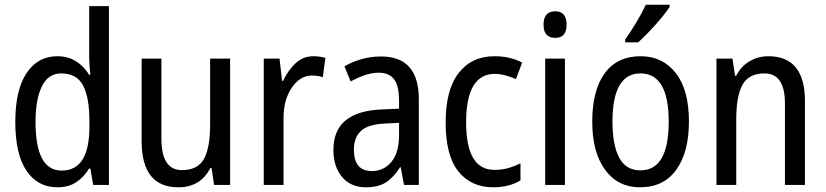

<svg xmlns="http://www.w3.org/2000/svg" viewBox="-20 -786 3509 816"><path d="M131 -267Q131 -364 158 -419Q185 -474 240 -474Q306 -474 333 -423Q360 -372 360 -270V-247Q360 -61 242 -61Q131 -61 131 -267ZM359 -70H364L376 0H443V-760H359V-544Q359 -529 360.5 -507Q362 -485 364 -468H359Q338 -503 304 -525Q270 -547 223 -547Q141 -547 93 -475.5Q45 -404 45 -268Q45 -131 92.5 -60.5Q140 10 224 10Q272 10 304.5 -12Q337 -34 359 -70Z M873 -537V-254Q873 -159 847 -111Q821 -63 753 -63Q666 -63 666 -197V-537H582V-186Q582 10 738 10Q832 10 874 -72H879L890 0H958V-537Z M1183 -442H1179L1168 -537H1101V0H1185V-283Q1185 -363 1220.5 -414Q1256 -465 1305 -465Q1331 -465 1352 -458L1363 -540Q1339 -547 1312 -547Q1268 -547 1236 -517Q1204 -487 1183 -442Z M1676 -213Q1676 -137 1643.5 -98Q1611 -59 1560 -59Q1484 -59 1484 -150Q1484 -202 1514.5 -230Q1545 -258 1617 -261L1676 -264ZM1444 -504 1470 -440Q1500 -456 1530 -466.5Q1560 -477 1590 -477Q1633 -477 1654.5 -449.5Q1676 -422 1676 -358V-324L1604 -321Q1397 -313 1397 -150Q1397 -77 1434 -33.5Q1471 10 1535 10Q1588 10 1620.5 -11Q1653 -32 1680 -75H1683L1697 0H1760V-364Q1760 -546 1600 -546Q1555 -546 1515.5 -534.5Q1476 -523 1444 -504Z M2192 -19V-92Q2166 -79 2139.5 -71.5Q2113 -64 2081 -64Q1961 -64 1961 -266Q1961 -472 2083 -472Q2104 -472 2128 -465.5Q2152 -459 2173 -450L2199 -520Q2149 -547 2081 -547Q1985 -547 1929.5 -476Q1874 -405 1874 -265Q1874 -125 1928 -57.5Q1982 10 2077 10Q2143 10 2192 -19Z M2290 -681Q2290 -625 2340 -625Q2388 -625 2388 -681Q2388 -738 2340 -738Q2290 -738 2290 -681ZM2297 -537V0H2381V-537Z M2725 -766Q2709 -732 2685 -692Q2661 -652 2637 -618V-606H2692Q2723 -633 2765 -680Q2807 -727 2826 -757V-766ZM2703 -547Q2603 -547 2550 -474.5Q2497 -402 2497 -269Q2497 -139 2551.5 -64.5Q2606 10 2700 10Q2801 10 2854.5 -65Q2908 -140 2908 -269Q2908 -404 2852 -475.5Q2796 -547 2703 -547ZM2702 -474Q2822 -474 2822 -269Q2822 -62 2702 -62Q2640 -62 2611.5 -116Q2583 -170 2583 -269Q2583 -474 2702 -474Z M3109 -464H3104L3093 -537H3025V0H3109V-279Q3109 -377 3135.5 -425.5Q3162 -474 3229 -474Q3316 -474 3316 -346V0H3401V-357Q3401 -547 3245 -547Q3202 -547 3165.5 -525.5Q3129 -504 3109 -464Z"/></svg>

Font: Noto Sans Display SemiCondensed
Style: Regular
Weight: 400
Width: 4
Designer: Monotype Design team
Foundry: Monotype Imaging Inc.
Version: 1.000